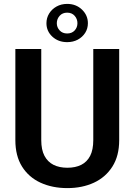

<svg xmlns="http://www.w3.org/2000/svg" viewBox="-20 -965 697 995"><path d="M463.4 -710.9H597.7V-238.8Q597.7 -157.2 562.5 -101.8Q527.3 -46.4 466.8 -18.3Q406.2 9.8 329.1 9.8Q251 9.8 189.9 -18.3Q128.9 -46.4 94.2 -101.8Q59.6 -157.2 59.6 -238.8V-710.9H193.8V-238.8Q193.8 -189 210.4 -157.5Q227.1 -126 257.3 -110.8Q287.6 -95.7 329.1 -95.7Q371.1 -95.7 401.1 -110.8Q431.2 -126 447.3 -157.5Q463.4 -189 463.4 -238.8ZM220.7 -844.7Q220.7 -872.1 234.6 -894.8Q248.5 -917.5 272.9 -931.2Q297.4 -944.8 328.1 -944.8Q374 -944.8 404.8 -915.3Q435.5 -885.7 435.5 -844.7Q435.5 -816.9 421.4 -794.7Q407.2 -772.5 383.1 -759.5Q358.9 -746.6 328.1 -746.6Q282.2 -746.6 251.5 -774.9Q220.7 -803.2 220.7 -844.7ZM274.4 -844.7Q274.4 -823.2 289.1 -807.4Q303.7 -791.5 328.1 -791.5Q352.5 -791.5 366.9 -807.1Q381.3 -822.8 381.3 -844.7Q381.3 -866.7 366.9 -883.1Q352.5 -899.4 328.1 -899.4Q303.7 -899.4 289.1 -883.1Q274.4 -866.7 274.4 -844.7Z"/></svg>

Font: Roboto SemiBold
Style: Regular
Weight: 600
Designer: Christian Robertson
Foundry: Google
Version: Version 3.009; 2024